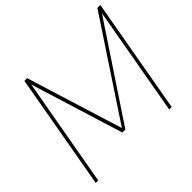

<svg xmlns="http://www.w3.org/2000/svg" viewBox="-163 -898 1096 1096"><g transform="rotate(-45 385.0 -350.0)"><path d="M33 0 157 -700H179L360 -116L746 -700H770L646 0H626L743 -660L368 -96H344L170 -658L53 0Z"/></g></svg>

Font: DM Sans 12pt Thin
Style: Italic
Weight: 250
Italic angle: -10°
Version: Version 4.004;gftools[0.9.30]